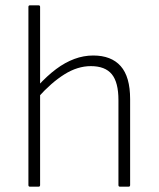

<svg xmlns="http://www.w3.org/2000/svg" viewBox="-20 -703 597 723"><path d="M432 0Q426 0 426 -6V-326Q426 -393 401 -423.5Q376 -454 322 -454Q272 -454 222.5 -423Q173 -392 123 -336V-380Q158 -418 191.5 -443Q225 -468 260 -481Q295 -494 331 -494Q399 -494 434.5 -454Q470 -414 470 -330V-6Q470 0 464 0ZM93 0Q87 0 87 -6V-677Q87 -683 93 -683H125Q131 -683 131 -677V-6Q131 0 125 0Z"/></svg>

Font: Sofia Sans ExtraLight
Style: Regular
Weight: 250
Version: Version 4.100-B